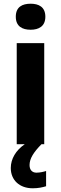

<svg xmlns="http://www.w3.org/2000/svg" viewBox="-20 -776 328 1033"><path d="M145 -756C100 -756 65 -739 65 -686C65 -634 100 -616 145 -616C188 -616 224 -634 224 -686C224 -739 188 -756 145 -756ZM228 226V144C216 148 195 153 176 153C154 153 139 139 139 112C139 77 161 43 203 0H218V-544H70V0H113C65 33 38 79 38 128C38 193 85 237 156 237C186 237 208 232 228 226Z"/></svg>

Font: Noto Sans Display
Style: Bold
Weight: 700
Designer: Monotype Design Team
Foundry: Monotype Imaging Inc.
Version: Version 1.900